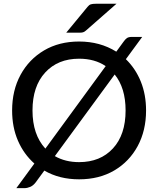

<svg xmlns="http://www.w3.org/2000/svg" viewBox="-20 -947 841 1022"><path d="M109.5 54.5H67L163 -76.5Q106.5 -126.5 75.5 -198.2Q44.5 -270 44.5 -359Q44.5 -466 89.5 -548.8Q134.5 -631.5 214.8 -678.8Q295 -726 401 -726Q512.5 -726 599 -672L636.5 -723.5Q646.5 -738 655.5 -744.2Q664.5 -750.5 682 -750.5H737L650 -632Q701.5 -582 729.5 -512.8Q757.5 -443.5 757.5 -359Q757.5 -252 712.8 -169.2Q668 -86.5 588 -39.5Q508 7.5 401 7.5Q295.5 7.5 216 -39L169 25Q156.5 41 140.8 47.8Q125 54.5 109.5 54.5ZM221.5 -156 542.5 -595Q484.5 -634.5 401 -634.5Q288 -634.5 220.5 -561Q153 -487.5 153 -359Q153 -230.5 221.5 -156ZM401 -84Q514 -84 581.2 -157Q648.5 -230 648.5 -359Q648.5 -479 590.5 -550.5L272 -116Q327.5 -84 401 -84ZM403 -773H332.5L445.5 -910Q454 -921 463.5 -924Q473 -927 490 -927H600L437 -784Q429 -777 421.8 -775Q414.5 -773 403 -773Z"/></svg>

Font: Verano Sans Medium
Style: Regular
Weight: 500
Designer: Lukasz Dziedzic with Adam Twardoch and Botio Nikoltchev
Foundry: tyPoland Lukasz Dziedzic
Version: Version 3.001;December 28, 2019;FontCreator 12.0.0.2547 64-b